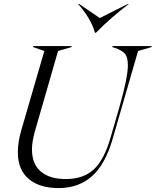

<svg xmlns="http://www.w3.org/2000/svg" viewBox="-20 -947 793 979"><path d="M149 -712H345V-707L276 -687L157 -274Q143 -223 143 -185Q143 -111 188 -72.5Q233 -34 315 -34Q405 -34 458 -83Q511 -132 543 -243L590 -405Q632 -553 632 -614Q632 -656 616.5 -673.5Q601 -691 565 -703L553 -707V-712H753V-707L684 -687L555 -241Q517 -109 449 -48.5Q381 12 278 12Q182 12 126.5 -34.5Q71 -81 71 -171Q71 -223 88 -281L206 -687L149 -707ZM469 -780H464Q455 -815 432.5 -853Q410 -891 378 -927H383L489 -855L632 -927H637Q546 -858 469 -780Z"/></svg>

Font: Nyght Serif Light Italic
Style: Regular
Weight: 300
Italic angle: -16°
Designer: Maksym Kobuzan
Version: Version 0.410